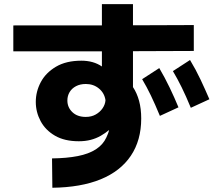

<svg xmlns="http://www.w3.org/2000/svg" viewBox="-20 -839 1040 927"><path d="M232.8 67.5 231.2 -74.2Q302.2 -75 355.3 -85.4Q408.5 -95.8 443.1 -118.2Q477.7 -140.7 493.5 -175.3Q497.7 -184.3 501.2 -193.2Q504.7 -202 506.8 -211.5Q489 -196.3 466.8 -183.6Q444.7 -170.8 418.3 -163.9Q392 -157 360.7 -157Q291.5 -157 245.3 -183.9Q199.2 -210.8 176 -254.4Q152.8 -298 152.8 -347Q152.8 -397 176.9 -442.4Q201 -487.8 250.3 -516.9Q299.5 -546 372.8 -546Q402 -546 426.8 -539Q451.5 -532 472 -518V-819.2H622V-418.5Q641.2 -389.7 651.5 -351.9Q661.8 -314.2 661.8 -267Q661.8 -161.3 611.7 -86.9Q561.7 -12.5 466.1 26.7Q370.5 65.8 232.8 67.5ZM394 -274.5Q421.5 -274.5 442.1 -286.2Q462.7 -297.8 475.3 -316.2Q488 -334.7 489.3 -355.3Q484.2 -389.7 457.8 -411.6Q431.3 -433.5 394.5 -433.5Q367 -433.5 346.8 -422.8Q326.7 -412.2 316 -394.2Q305.3 -376.2 305.3 -353.7Q305.3 -320.7 329.3 -297.6Q353.3 -274.5 394 -274.5ZM44.3 -591.2V-716.2Q260.5 -716.2 478.7 -716.3Q697 -716.5 915.7 -718V-593Q697 -591.5 478.7 -591.3Q260.5 -591.2 44.3 -591.2ZM901.3 -318.5Q877.7 -375.7 857.2 -417.3Q836.7 -459 814.8 -495.7L897.5 -549.3Q925.3 -503.3 948 -455.2Q970.7 -407 991 -359.8ZM752 -279.5Q728.3 -336.7 708.3 -378.3Q688.2 -420 666.3 -456.7L749 -510.3Q776 -464.3 799.1 -416.2Q822.2 -368 841.7 -320.8Z"/></svg>

Font: Murecho Thin
Style: Regular
Weight: 100
Designer: Neil Summerour
Foundry: Positype
Version: Version 1.010